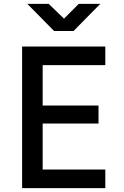

<svg xmlns="http://www.w3.org/2000/svg" viewBox="-20 -970 640 990"><path d="M94 0V-730H523V-634H200V-426H488V-333H200V-96H523V0ZM259 -810 121 -950H231L310 -874L386 -950H497L359 -810Z"/></svg>

Font: JetBrains Mono NL SemiBold
Style: Regular
Weight: 600
Designer: Philipp Nurullin, Konstantin Bulenkov
Foundry: JetBrains
Version: Version 2.304; ttfautohint (v1.8.4.7-5d5b)